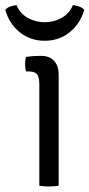

<svg xmlns="http://www.w3.org/2000/svg" viewBox="-53 -706 340 730"><path d="M170 0Q162.5 1.5 153.2 2.2Q144 3 133.5 3Q122.5 3 113 2.2Q103.5 1.5 96.5 0V-386Q96.5 -413.5 87.5 -424Q78.5 -434.5 55 -434.5H45.5Q42.5 -448.5 42.5 -462Q42.5 -469 43.2 -475.2Q44 -481.5 45.5 -489.5Q62.5 -492 75.2 -492.8Q88 -493.5 96 -493.5H104.5Q135.5 -493.5 152.8 -474.5Q170 -455.5 170 -422ZM267.5 -668.5Q251.5 -615 211.5 -583Q171.5 -551 117 -551Q62.5 -551 22.5 -583Q-17.5 -615 -33 -668.5Q-26 -677 -14 -681.2Q-2 -685.5 10 -686.5Q22.5 -655 52.2 -638.2Q82 -621.5 117 -621.5Q152 -621.5 181.8 -638.2Q211.5 -655 224 -686.5Q236 -685.5 248 -681.2Q260 -677 267.5 -668.5Z"/></svg>

Font: Signika Light
Style: Regular
Weight: 300
Designer: Anna Giedry
Foundry: Anna Giedry
Version: Version 2.000